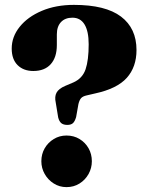

<svg xmlns="http://www.w3.org/2000/svg" viewBox="-20 -754 609 787"><path d="M208.5 -333.5 218.5 -272.5Q222.5 -256.5 231.2 -249.2Q240 -242 256 -242Q270.5 -242 278.5 -248.8Q286.5 -255.5 292 -274L301.5 -327.5Q305.5 -344 312.5 -351.8Q319.5 -359.5 335.5 -363L370 -371Q460 -390.5 499.8 -435Q539.5 -479.5 539.5 -549Q539.5 -638 476 -686Q412.5 -734 283 -734Q209 -734 151.2 -709.5Q93.5 -685 60.8 -644.2Q28 -603.5 28 -555Q28 -511 52.2 -487Q76.5 -463 116.5 -463Q163 -463 188 -491Q213 -519 213 -569.5V-613Q213 -645.5 230 -663.5Q247 -681.5 277 -681.5Q309.5 -681.5 326.5 -653.8Q343.5 -626 343.5 -572.5Q343.5 -507.5 330.8 -470Q318 -432.5 280.5 -416L247.5 -402Q220.5 -390.5 211.8 -374.2Q203 -358 208.5 -333.5ZM252.5 13Q224 13 200.5 -1.8Q177 -16.5 163.2 -40.8Q149.5 -65 149.5 -93Q149.5 -122.5 163.2 -146.2Q177 -170 200.5 -184.2Q224 -198.5 252.5 -198.5Q282.5 -198.5 306 -184.2Q329.5 -170 343 -146.2Q356.5 -122.5 356.5 -93Q356.5 -65 343 -40.8Q329.5 -16.5 306 -1.8Q282.5 13 252.5 13Z"/></svg>

Font: Fraunces
Style: Bold
Weight: 700
Version: Version 1.000;[b76b70a41]